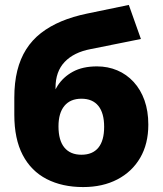

<svg xmlns="http://www.w3.org/2000/svg" viewBox="-20 -747 659 778"><path d="M317 11Q232 11 169 -21.5Q106 -54 72 -119Q38 -184 38 -282V-351Q38 -412 50 -460.5Q62 -509 86 -547Q110 -585 146 -613Q182 -641 228.5 -660.5Q275 -680 333 -692L502 -727L551 -589L347 -548Q279 -535 242 -496Q205 -457 205 -392V-321H182Q190 -363 213 -399Q236 -435 275.5 -456.5Q315 -478 373 -478Q417 -478 455 -462Q493 -446 521.5 -415Q550 -384 565.5 -340.5Q581 -297 581 -242Q581 -164 548 -107.5Q515 -51 455.5 -20Q396 11 317 11ZM310 -120Q355 -120 378.5 -148.5Q402 -177 402 -233Q402 -289 378.5 -318Q355 -347 310 -347Q265 -347 241 -318Q217 -289 217 -235Q217 -178 241 -149Q265 -120 310 -120Z"/></svg>

Font: Nunito Sans 12pt Black
Style: Regular
Weight: 900
Designer: Vernon Adams
Foundry: Vernon Adams
Version: Version 3.101;gftools[0.9.27]